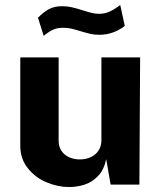

<svg xmlns="http://www.w3.org/2000/svg" viewBox="-20 -751 652 781"><path d="M62.5 -158.2V-517.5H218.5V-178.5Q218.5 -154 230.3 -136.9Q242.1 -119.8 261.8 -111.1Q281.5 -102.5 304.9 -102.5Q329.6 -102.5 349.6 -111.9Q369.6 -121.4 381.1 -139Q392.5 -156.6 392.5 -180.5V-517.5H550L547 -0.2H430L412 -103.5Q403 -60.1 378.6 -34.8Q354.1 -9.5 323.5 0.2Q292.9 9.9 259.5 9.8Q214.4 9.6 168.7 -9.7Q123 -29 92.8 -67.1Q62.5 -105.2 62.5 -158.2ZM483.5 -642.6Q464.6 -628.1 438.9 -618.8Q413.2 -609.5 384 -609.5Q364.9 -609.5 348.3 -613.1Q331.8 -616.8 308 -624Q284.8 -631.1 269.8 -634.6Q254.8 -638 237.8 -638Q217.8 -638 202.8 -632.9Q187.9 -627.8 172.2 -616.1Q164.8 -611.5 157.8 -605L134.5 -678.8Q156.2 -701.5 178.7 -713.6Q201.1 -725.8 233 -725.8Q253.5 -725.8 272.6 -721.4Q291.8 -717 317.2 -708.8Q340.4 -701.5 354.8 -698.1Q369.1 -694.8 383.5 -694.8Q407.2 -694.8 428 -704.8Q448.8 -714.8 469 -730.8L487.5 -646Z"/></svg>

Font: Public Sans VF
Style: Regular
Weight: 400
Designer: Pablo Impallari, Rodrigo Fuenzalida (Modified by Dan O. Williams and USWDS)
Version: Version 1.003